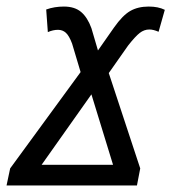

<svg xmlns="http://www.w3.org/2000/svg" viewBox="-61 -566 523 586"><path d="M-30 -52 185 -346 159 -433Q150 -457 140 -466Q130 -475 116 -475Q101 -475 85 -468L80 -537Q105 -546 134 -546Q167 -546 186.5 -529.5Q206 -513 218 -480L238 -412L287 -482Q313 -519 336.5 -532.5Q360 -546 393 -546Q422 -546 442 -536L423 -469Q407 -476 395 -476Q379 -476 365.5 -465.5Q352 -455 330 -427L271 -343L367 -52L357 0H-41ZM284 -63 218 -278 66 -63Z"/></svg>

Font: Noto Sans UI Narrow
Style: Italic
Weight: 400
Width: 4
Italic angle: -12°
Designer: Monotype Design Team
Foundry: Monotype Imaging Inc.
Version: Version 1.001